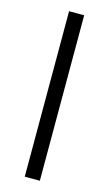

<svg xmlns="http://www.w3.org/2000/svg" viewBox="-107 -703 421 743"><g transform="rotate(15 104.0 -331.5)"><path d="M134 0H73.5V-663H134Z"/></g></svg>

Font: Anek Kannada Light
Style: Regular
Weight: 300
Designer: Vaishnavi Murthy, Maithili Shingre (Kannada) & Yesha Goshar (Latin)
Foundry: Ek Type
Version: Version 1.003